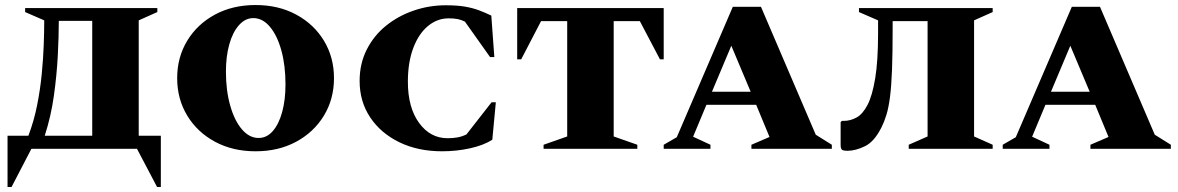

<svg xmlns="http://www.w3.org/2000/svg" viewBox="-20 -592 4689 764"><path d="M80 -544V-560H606V-544L532 -511V-52H620V152H605L525 0H105L26 152H10V-52H93Q115 -110 127.5 -172.5Q140 -235 146 -296.5Q152 -358 154 -413Q156 -468 156 -509V-511ZM347 -52V-509H214Q214 -448 210 -371Q206 -294 194.5 -211.5Q183 -129 158 -52Z M997 10Q906 10 835.5 -28Q765 -66 725 -132Q685 -198 685 -281Q685 -364 725 -430Q765 -496 835.5 -534Q906 -572 997 -572Q1088 -572 1158.5 -534Q1229 -496 1269 -430Q1309 -364 1309 -281Q1309 -198 1269 -132Q1229 -66 1158.5 -28Q1088 10 997 10ZM1009 -43Q1042 -43 1066 -71Q1090 -99 1103 -147Q1116 -195 1116 -256Q1116 -332 1099.5 -391.5Q1083 -451 1054 -485.5Q1025 -520 988 -520Q956 -520 931 -492Q906 -464 892.5 -416Q879 -368 879 -307Q879 -232 896 -172Q913 -112 942.5 -77.5Q972 -43 1009 -43Z M1739 10Q1643 10 1569 -26Q1495 -62 1453 -125Q1411 -188 1411 -270Q1411 -339 1439.5 -395Q1468 -451 1516.5 -490Q1565 -529 1626.5 -550Q1688 -571 1753 -571Q1800 -571 1831 -565.5Q1862 -560 1886 -551Q1910 -542 1935 -530L1947 -365H1930L1830 -506Q1816 -513 1801.5 -516Q1787 -519 1765 -519Q1720 -519 1683 -488.5Q1646 -458 1624.5 -401Q1603 -344 1603 -267Q1603 -164 1647.5 -103Q1692 -42 1761 -42Q1781 -42 1799 -45Q1817 -48 1836 -57L1936 -185H1953L1939 -36Q1905 -14 1851 -2Q1797 10 1739 10Z M2143 0V-16L2237 -49V-508H2133L2054 -356H2038V-560H2621V-356H2606L2526 -508H2422V-49L2516 -16V0Z M2621 0V-16L2673 -46L2896 -565H3008L3226 -56L3290 -16V0H2970V-16L3042 -47L2989 -175H2791L2738 -48L2807 -16V0ZM2813 -227H2967L2890 -410Z M3596 0V-16L3671 -49V-508H3532V-480Q3532 -381 3529.5 -315Q3527 -249 3521.5 -206.5Q3516 -164 3507.5 -136Q3499 -108 3488 -86Q3459 -28 3421.5 -10Q3384 8 3353 8Q3334 8 3329.5 3Q3325 -2 3325 -16V-106L3330 -111H3338Q3364 -111 3388.5 -124.5Q3413 -138 3432 -174.5Q3451 -211 3462.5 -280Q3474 -349 3474 -460V-511L3398 -544V-560H3930V-544L3856 -511V-49L3930 -16V0Z M3970 0V-16L4022 -46L4245 -565H4357L4575 -56L4639 -16V0H4319V-16L4391 -47L4338 -175H4140L4087 -48L4156 -16V0ZM4162 -227H4316L4239 -410Z"/></svg>

Font: Spectral SC ExtraBold
Style: Regular
Weight: 800
Designer: Jean-Baptiste Levee
Foundry: Production Type
Version: Version 2.001